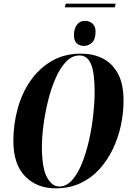

<svg xmlns="http://www.w3.org/2000/svg" viewBox="-20 -1018 709 1049"><path d="M334 -978 339 -998H612L607 -978ZM439 -767Q414 -767 399 -781.5Q384 -796 384 -826Q384 -861 400 -882.5Q416 -904 444 -904Q469 -904 485.5 -889Q502 -874 502 -846Q502 -802 482 -784.5Q462 -767 439 -767ZM284 11Q181 11 117 -55Q53 -121 53 -248Q53 -339 76.5 -424.5Q100 -510 147 -577.5Q194 -645 263 -685Q332 -725 423 -725Q488 -725 540.5 -699Q593 -673 624 -616.5Q655 -560 655 -468Q655 -401 640.5 -333Q626 -265 596.5 -203.5Q567 -142 523 -93.5Q479 -45 419 -17Q359 11 284 11ZM304 1Q343 1 374 -34Q405 -69 428 -126Q451 -183 466.5 -252Q482 -321 489.5 -390Q497 -459 497 -516Q497 -622 477 -668.5Q457 -715 414 -715Q373 -715 340.5 -680.5Q308 -646 283.5 -590Q259 -534 242.5 -467Q226 -400 217.5 -334.5Q209 -269 209 -217Q209 -100 236.5 -49.5Q264 1 304 1Z"/></svg>

Font: Noto Serif Display ExtraCondensed ExtraBold
Style: Italic
Weight: 800
Width: 2
Italic angle: -12°
Designer: Monotype Design Team
Foundry: Monotype Imaging Inc.
Version: Version 2.009